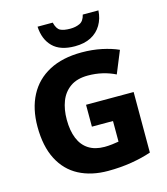

<svg xmlns="http://www.w3.org/2000/svg" viewBox="-135 -1047 1008 1161"><g transform="rotate(-15 369.0 -466.5)"><path d="M371 -411H669V-32Q614 -13 544.5 -1.5Q475 10 397 10Q293 10 215.5 -30.5Q138 -71 95.5 -153.5Q53 -236 53 -359Q53 -471 96 -553Q139 -635 222.5 -679.5Q306 -724 427 -724Q493 -724 552 -711.5Q611 -699 655 -679L598 -540Q560 -559 517 -569Q474 -579 427 -579Q359 -579 316.5 -549Q274 -519 254.5 -468.5Q235 -418 235 -354Q235 -285 255 -236Q275 -187 315 -161.5Q355 -136 414 -136Q436 -136 462 -139Q488 -142 503 -145V-274H371ZM591 -943Q588 -892 564.5 -852.5Q541 -813 499.5 -791.5Q458 -770 399 -770Q307 -770 260.5 -816.5Q214 -863 210 -943H305Q315 -902 336.5 -891Q358 -880 399 -880Q432 -880 458 -892Q484 -904 493 -943Z"/></g></svg>

Font: Noto Sans Oriya ExtraBold
Style: Regular
Weight: 800
Version: Version 2.003